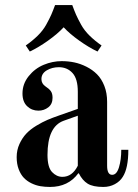

<svg xmlns="http://www.w3.org/2000/svg" viewBox="-20 -728 548 760"><path d="M168 -115Q168 -66 186 -47Q204 -28 227 -28Q266 -28 288 -72V-270L232 -250Q168 -227 168 -115ZM46 -106Q46 -134 57 -158Q68 -182 84 -199Q100 -216 124 -230.5Q148 -245 168 -253.5Q188 -262 214 -271L288 -297V-365Q288 -416 267 -439Q246 -462 213 -462Q186 -462 165 -449.5Q144 -437 144 -415Q144 -397 160 -386Q174 -377 181 -367.5Q188 -358 188 -341Q188 -316 171 -303Q154 -290 132 -290Q106 -290 87.5 -307.5Q69 -325 69 -358Q69 -396 93.5 -426.5Q118 -457 153 -471.5Q188 -486 224 -486Q250 -486 274 -481Q298 -476 322 -464Q346 -452 364 -434Q382 -416 393 -388Q404 -360 404 -325V-72Q404 -36 424 -36Q442 -36 451 -66Q460 -96 460 -135H488Q488 -62 466 -28Q455 -10 434.5 1Q414 12 389 12Q348 12 327 -1Q306 -14 292 -42H290Q250 12 178 12Q158 12 140 9Q122 6 104.5 -2.5Q87 -11 74.5 -24Q62 -37 54 -58Q46 -79 46 -106ZM82 -548Q108 -566 129 -586.5Q150 -607 163 -630.5Q176 -654 183 -670Q190 -686 198 -708H266Q274 -686 281 -670Q288 -654 301 -630.5Q314 -607 335 -586.5Q356 -566 382 -548L366 -524Q332 -540 294 -567Q256 -594 232 -620Q208 -594 170 -567Q132 -540 98 -524Z"/></svg>

Font: Old Standard TT
Style: Bold
Weight: 700
Designer: Alexey Kryukov <alexios@thessalonica.org.ru>
Version: Version 2.2